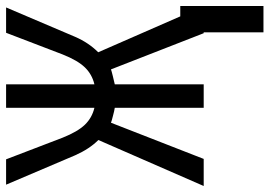

<svg xmlns="http://www.w3.org/2000/svg" viewBox="-149 -550 898 640"><g transform="rotate(-90 300.0 -230.0)"><path d="M260.7 0V-296.4Q255.9 -296.9 248.3 -298.8Q240.7 -300.8 232.9 -302.7Q225.1 -304.7 219 -306.4Q212.9 -308.1 210.9 -309.1L90.3 0H0L153.3 -351.1Q123.5 -380.9 102.5 -428.2L4.4 -658.7H88.9L161.1 -470.2Q181.2 -419.9 204.3 -396Q227.5 -372.1 260.7 -364.3V-658.7H338.9V-364.3Q372.1 -372.1 395.3 -396Q418.5 -419.9 438.5 -470.2L510.7 -658.7H595.2L497.1 -428.2Q477.5 -383.3 445.8 -351.6L565.4 -78.1H600.1V199.2H512.2V0H509.3L388.7 -309.1Q385.3 -307.6 366.7 -303Q348.1 -298.3 338.9 -296.4V0Z"/></g></svg>

Font: Cousine
Style: Regular
Weight: 400
Monospace: yes
Designer: Steve Matteson
Foundry: Ascender Corporation
Version: Version 1.20